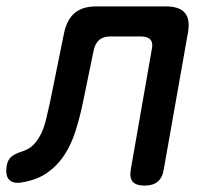

<svg xmlns="http://www.w3.org/2000/svg" viewBox="-73 -570 693 600"><path d="M127 -466Q136 -509 160.5 -529.5Q185 -550 228 -550H445Q488 -550 505 -529.5Q522 -509 514 -466L439 -42Q435 -15 420 -2.5Q405 10 379 10Q352 10 341.5 -2.5Q331 -15 336 -42L401 -414Q406 -435 397.5 -445.5Q389 -456 367 -456H271Q250 -456 237.5 -445.5Q225 -435 220 -414L186 -249Q176 -201 162.5 -159Q149 -117 127.5 -84.5Q106 -52 74.5 -30Q43 -8 -4 0Q-32 5 -44.5 -8.5Q-57 -22 -52 -52Q-49 -70 -38.5 -79.5Q-28 -89 -6 -96Q18 -103 32.5 -118.5Q47 -134 56.5 -154.5Q66 -175 71.5 -199.5Q77 -224 83 -249Z"/></svg>

Font: Maple Mono Medium
Style: Italic
Weight: 500
Italic angle: -10°
Monospace: yes
Designer: subframe7536
Version: Version 7.000